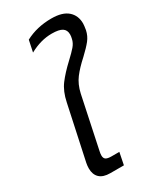

<svg xmlns="http://www.w3.org/2000/svg" viewBox="-194 -829 748 895"><g transform="rotate(-30 180.5 -381.0)"><path d="M46 -69Q46 -83 49 -98L111 -387Q122 -441 148.5 -476Q175 -511 218 -551Q246 -577 261 -594.5Q276 -612 280 -632Q283 -644 283 -654Q283 -678 266 -689Q249 -700 210 -700Q151 -700 91 -667L104 -729Q166 -762 244 -762Q303 -762 332 -736.5Q361 -711 361 -668Q361 -658 357 -634Q351 -606 334 -584.5Q317 -563 284 -532Q245 -497 221.5 -466Q198 -435 188 -390L130 -115Q127 -102 127 -92Q127 -77 136 -71Q145 -65 166 -65H208L195 0H122Q84 0 65 -18Q46 -36 46 -69Z"/></g></svg>

Font: Prompt Light
Style: Italic
Weight: 300
Italic angle: -12°
Designer: Katatrad Team
Foundry: CadsonDemak
Version: Version 1.000